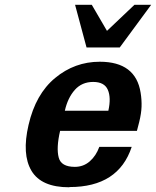

<svg xmlns="http://www.w3.org/2000/svg" viewBox="-20 -773 656 808"><path d="M616.2 -752.9 483.9 -573.2H344.2L295.9 -752.9H366.2L430.2 -643.1L545.9 -752.9ZM272.9 14.2 271 15.1Q153.8 15.1 112.5 -54.2Q71.3 -123.5 100.1 -247.1Q129.9 -377 211.9 -444.8Q294.4 -513.2 399.9 -513.2Q551.3 -513.2 571.8 -382.8Q576.7 -353 575.7 -324.2Q574.7 -295.4 565.9 -259.8L556.2 -222.2H232.9Q216.3 -150.4 227.1 -109.9Q237.3 -70.8 294.9 -70.8Q331.1 -70.8 357.7 -94Q384.3 -117.2 397.9 -154.8H534.2Q478.5 14.2 272.9 14.2ZM436 -307.1Q448.2 -361.8 433.8 -395Q419.4 -428.2 372.1 -428.2Q324.7 -428.2 294.9 -394.8Q265.1 -361.3 252.9 -307.1Z"/></svg>

Font: Perun
Style: Bold Italic
Weight: 700
Italic angle: -12°
Foundry: Copyright (c) Stefan Peev, Context Ltd, 2016
Version: Version 001.000